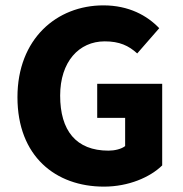

<svg xmlns="http://www.w3.org/2000/svg" viewBox="-20 -683 680 715"><path d="M367 12C459 12 539 -23 584 -67V-371H342V-244H446V-139C432 -128 407 -122 384 -122C263 -122 204 -197 204 -327C204 -453 274 -529 370 -529C425 -529 459 -513 491 -484L573 -578C528 -625 460 -663 365 -663C191 -663 45 -538 45 -321C45 -101 187 12 367 12Z"/></svg>

Font: DAIFUKU Sans
Style: Bold
Weight: 700
Designer: Original font ‘Source Han Sans JP’ : Paul D. Hunt
Foundry: Daifuku
Version: Version 1.000